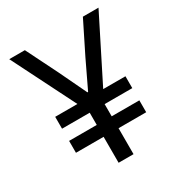

<svg xmlns="http://www.w3.org/2000/svg" viewBox="-170 -838 897 957"><g transform="rotate(-30 278.5 -360.0)"><path d="M235.4 -149.4H76.2V-217.8H235.4V-288.1H76.2V-356.4H204.1L21.5 -719.7H111.3L201.2 -539.1L276.4 -381.8H280.3L355.5 -539.1L445.3 -719.7H535.2L352.5 -356.4H480.5V-288.1H321.3V-217.8H480.5V-149.4H321.3V0H235.4Z"/></g></svg>

Font: Reddit Sans Chocolate
Style: Regular
Weight: 400
Designer: Stephen Hutchings
Foundry: Reddit
Version: Version 1.013